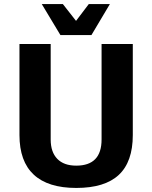

<svg xmlns="http://www.w3.org/2000/svg" viewBox="-20 -917 751 947"><path d="M76 -251V-700H230V-229Q230 -167 262.5 -133.5Q295 -100 356 -100Q481 -100 481 -229V-700H635V-251Q635 -119 566 -54.5Q497 10 356 10Q217 10 146.5 -55.5Q76 -121 76 -251ZM186 -897H290L355 -814L418 -897H522L431 -744H278Z"/></svg>

Font: Krub
Style: Bold
Weight: 700
Version: Version 1.000; ttfautohint (v1.6)